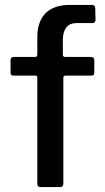

<svg xmlns="http://www.w3.org/2000/svg" viewBox="-20 -762 426 782"><path d="M364 -517V-465Q364 -454 351 -454H247Q238 -454 238 -445V-16Q238 0 225 0H144Q132 0 132 -14V-446Q132 -454 125 -454H35Q23 -454 23 -465V-517Q23 -530 36 -530H122Q128 -530 130 -532.5Q132 -535 132 -542V-611Q132 -674 165.5 -708Q199 -742 264 -742H353Q368 -742 368 -727L369 -680Q369 -675 365.5 -671.5Q362 -668 356 -668H292Q264 -668 250 -650Q236 -632 236 -600V-539Q236 -530 246 -530H350Q364 -530 364 -517Z"/></svg>

Font: n
Style: Regular
Weight: 500
Designer: Pablo Impallari, Rodrigo Fuenzalida
Foundry: Impallari Type
Version: Version 1.002; ttfautohint (v1.5)